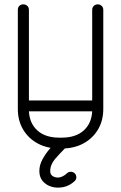

<svg xmlns="http://www.w3.org/2000/svg" viewBox="-20 -679 557 883"><path d="M404 -634Q404 -645 411.5 -652Q419 -659 430 -659Q440 -659 447.5 -652Q455 -645 455 -634V-178Q455 -124 430.5 -83Q406 -42 363 -19Q320 4 264 4H252Q197 4 154 -19Q111 -42 86.5 -83Q62 -124 62 -178V-634Q62 -645 69 -652Q76 -659 87 -659Q98 -659 105.5 -652Q113 -645 113 -634V-217H404ZM252 -46H264Q328 -46 364.5 -78.5Q401 -111 404 -167H113Q116 -111 152.5 -78.5Q189 -46 252 -46ZM289 117Q296 111 305 111Q316 111 323.5 118Q331 125 331 136Q331 148 322 155Q299 176 271 181.5Q243 187 218 180Q193 173 177 154.5Q161 136 161 108Q161 80 175.5 53.5Q190 27 209.5 4.5Q229 -18 245 -34Q251 -40 261 -40Q272 -40 279.5 -33Q287 -26 287 -15Q287 -4 278 4Q255 27 233 52.5Q211 78 211 108Q211 131 236.5 136.5Q262 142 289 117Z"/></svg>

Font: Libertine Sup
Style: Regular
Weight: 400
Designer: Bastien Sozeau
Foundry: NBR — Bastien Sozeau
Version: Version 2.003; ttfautohint (v1.8.4.7-5d5b);gftools[0.9.33]